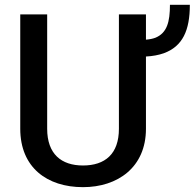

<svg xmlns="http://www.w3.org/2000/svg" viewBox="-20 -771 812 801"><path d="M476.1 -710.9V-233.9C476.1 -128.4 418 -80.6 326.2 -80.6C235.8 -80.6 176.8 -128.4 176.8 -233.9V-710.9H64.5V-233.9C64.5 -72.3 176.3 9.8 326.2 9.8C470.2 9.8 588.9 -72.3 588.9 -233.9V-535.2C617.2 -536.6 642.1 -541.5 663.1 -548.8C742.2 -577.6 772 -644.5 772 -751H689C689 -679.7 676.8 -633.8 628.9 -613.8C617.7 -609.4 604.5 -606.9 588.9 -605.5V-710.9Z"/></svg>

Font: Bert Sans Medium
Style: Regular
Weight: 500
Designer: Christian Robertson (Google), Cristiano Sobral
Foundry: Google, Cristiano Sobral
Version: Version 3.101